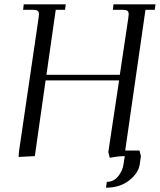

<svg xmlns="http://www.w3.org/2000/svg" viewBox="-20 -722 739 888"><path d="M65.9 3.9 67.9 -22 158.2 -637.2Q160.2 -650.9 160.2 -655.8Q160.2 -668.5 153.3 -672.6Q146.5 -676.8 127.9 -676.8H86.9L89.8 -702.1H284.2L280.8 -676.8H237.8L194.8 -376H534.2L573.2 -637.2Q575.2 -650.9 575.2 -655.8Q575.2 -668.5 568.4 -672.6Q561.5 -676.8 543 -676.8H502L504.9 -702.1H699.2L695.8 -676.8H652.8L559.1 -25.9H625L631.8 0L626 40Q619.1 79.6 576.9 112.8Q534.7 146 470.2 146L474.1 119.1Q505.4 119.1 525.9 94Q546.4 68.8 550.8 40L557.1 0Q527.8 0 487.8 7.8L481 -19L530.8 -350.1H190.9L141.1 0Z"/></svg>

Font: Dihjauti
Style: Italic
Weight: 400
Italic angle: -9°
Designer: T. Christopher White
Version: Version 3.0.0